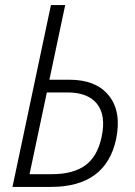

<svg xmlns="http://www.w3.org/2000/svg" viewBox="-20 -734 532 754"><path d="M29 0 180 -714H236L174 -421H252Q358 -421 408 -358Q458 -295 436 -188Q396 0 180 0ZM96 -50H184Q268 -50 315.5 -85Q363 -120 379 -196Q397 -280 361.5 -325.5Q326 -371 245 -371H164Z"/></svg>

Font: Noto Sans SemiCondensed Light
Style: Italic
Weight: 300
Width: 4
Italic angle: -12°
Designer: Monotype Design Team
Foundry: Monotype Imaging Inc.
Version: Version 2.013; ttfautohint (v1.8.4.7-5d5b)